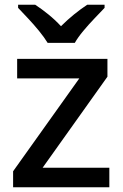

<svg xmlns="http://www.w3.org/2000/svg" viewBox="-20 -786 515 806"><path d="M439 0H35V-67L313 -457H52V-539H431V-464L159 -82H439ZM180 -606Q166 -629 144 -656Q122 -683 98 -708.5Q74 -734 56 -753V-766H128Q154 -749 182.5 -726Q211 -703 236 -676Q263 -703 291.5 -726Q320 -749 346 -766H419V-753Q401 -734 376.5 -708.5Q352 -683 329.5 -656Q307 -629 294 -606Z"/></svg>

Font: Noto Sans Vithkuqi Medium
Style: Regular
Weight: 500
Version: Version 1.001